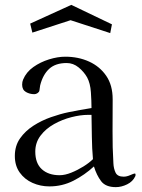

<svg xmlns="http://www.w3.org/2000/svg" viewBox="-20 -771 584 789"><path d="M362 -117Q358 -162 357.5 -207.5Q357 -253 356 -299H342Q311 -299 273.5 -289.5Q236 -280 202 -261Q168 -242 146.5 -213.5Q125 -185 125 -148Q125 -100 152 -75.5Q179 -51 225 -51Q247 -51 273 -61.5Q299 -72 323 -87Q347 -102 362 -117ZM537 -53Q537 -49 536 -47Q526 -25 502.5 -13.5Q479 -2 456 -2Q414 -2 395.5 -26.5Q377 -51 366 -87Q328 -52 282 -28.5Q236 -5 183 -5Q146 -5 113.5 -19.5Q81 -34 61 -62Q41 -90 41 -130Q41 -172 62.5 -202.5Q84 -233 117.5 -254.5Q151 -276 189.5 -289.5Q228 -303 262 -310Q285 -315 309 -319Q333 -323 356 -327Q356 -355 353.5 -392Q351 -429 338 -453Q325 -476 303 -494Q281 -512 254 -512Q208 -512 182 -488Q156 -464 145 -420Q144 -415 143.5 -409.5Q143 -404 142 -399Q141 -393 134.5 -388.5Q128 -384 121 -384Q102 -384 86.5 -393Q71 -402 71 -423Q71 -435 75 -444Q88 -475 117 -495.5Q146 -516 181.5 -527Q217 -538 248 -538Q302 -538 346 -518Q390 -498 416.5 -459.5Q443 -421 443 -363Q443 -298 442.5 -232Q442 -166 446 -100Q447 -78 455 -61.5Q463 -45 488 -45Q501 -45 515.5 -51.5Q530 -58 534 -58Q537 -58 537 -53ZM440 -671 433 -635 270 -688 113 -637 104 -674 273 -751Z"/></svg>

Font: Kaisei HarunoUmi
Style: Regular
Weight: 400
Designer: Font-Kai, 金井和夫
Foundry: KAZUO KANAI
Version: Version 5.003